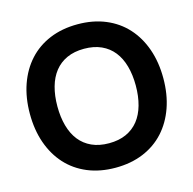

<svg xmlns="http://www.w3.org/2000/svg" viewBox="-109 -845 975 970"><g transform="rotate(-15 379.0 -360.0)"><path d="M379 15Q298 15 233.2 -12Q168.5 -39 123.5 -88.5Q78.5 -138 54.2 -207Q30 -276 30 -360Q30 -444 54.2 -513Q78.5 -582 123.5 -631.5Q168.5 -681 233.2 -708Q298 -735 379 -735Q460 -735 524.8 -708Q589.5 -681 634.5 -631.5Q679.5 -582 703.8 -513Q728 -444 728 -360Q728 -276 703.8 -207Q679.5 -138 634.5 -88.5Q589.5 -39 524.8 -12Q460 15 379 15ZM379 -113Q430.5 -113 469 -130.5Q507.5 -148 533 -180.2Q558.5 -212.5 571.2 -258.2Q584 -304 584 -360Q584 -416.5 571.2 -462Q558.5 -507.5 533 -539.8Q507.5 -572 469 -589.5Q430.5 -607 379 -607Q327.5 -607 289 -589.5Q250.5 -572 225 -539.8Q199.5 -507.5 186.8 -462Q174 -416.5 174 -360Q174 -304 186.8 -258.2Q199.5 -212.5 225 -180.2Q250.5 -148 289 -130.5Q327.5 -113 379 -113Z"/></g></svg>

Font: Vela Sans ExtBd
Style: Regular
Weight: 800
Designer: Principal design: Mikhail Sharanda - project Manrope.
Design modification: Ravid Balaliev
Foundry: Mikhail Sharanda
Version: Version 1.001